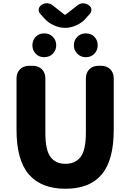

<svg xmlns="http://www.w3.org/2000/svg" viewBox="-20 -1151 803 1185"><path d="M384 14Q235 14 158.5 -74Q82 -162 82 -350V-667Q82 -702 103.5 -723.5Q125 -745 160 -745H182Q217 -745 238.5 -723.5Q260 -702 260 -667V-331Q260 -225 291.5 -182.5Q323 -140 384 -140Q445 -140 477.5 -182.5Q510 -225 510 -331V-667Q510 -702 531.5 -723.5Q553 -745 588 -745H604Q639 -745 660.5 -723.5Q682 -702 682 -667V-350Q682 -162 607.5 -74Q533 14 384 14ZM381 -979Q347 -979 312 -995Q277 -1011 254 -1037L229 -1065Q217 -1079 219 -1094.5Q221 -1110 237 -1121Q253 -1132 271.5 -1131Q290 -1130 305 -1118L379 -1060H384L458 -1118Q473 -1130 491.5 -1130.5Q510 -1131 526 -1120Q542 -1110 544 -1094.5Q546 -1079 534 -1065L509 -1037Q487 -1011 451.5 -995Q416 -979 381 -979ZM253 -798Q221 -798 200.5 -819.5Q180 -841 180 -871Q180 -903 200.5 -924Q221 -945 253 -945Q285 -945 306 -924Q327 -903 327 -871Q327 -841 306 -819.5Q285 -798 253 -798ZM510 -798Q478 -798 457 -819.5Q436 -841 436 -871Q436 -903 457 -924Q478 -945 510 -945Q542 -945 562.5 -924Q583 -903 583 -871Q583 -841 562.5 -819.5Q542 -798 510 -798Z"/></svg>

Font: Chiron GoRound TC H
Style: Regular
Weight: 900
Designer: Ryoko NISHIZUKA 西塚涼子 (kana, bopomofo & ideographs); Paul D. Hunt (Latin, Greek & Cyrillic); Sandoll Communications 산돌커뮤니
Foundry: Adobe
Version: Version 1.000;hotconv 1.1.1;makeotfexe 2.6.0